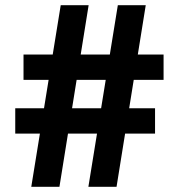

<svg xmlns="http://www.w3.org/2000/svg" viewBox="-20 -723 692 743"><path d="M322 0 436 -703H544L431 0ZM39 -206V-304H580V-206ZM101 0 215 -703H323L210 0ZM71 -414V-512H613V-414Z"/></svg>

Font: Outfit Thin SemiBold
Style: Regular
Weight: 600
Version: Version 1.100;gftools[0.9.27]